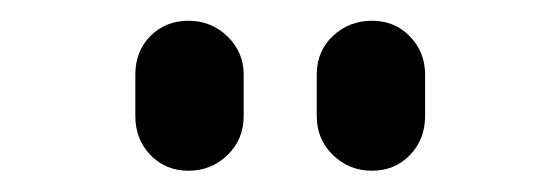

<svg xmlns="http://www.w3.org/2000/svg" viewBox="-20 -770 540 185"><path d="M285.2 -658.2V-698.2Q285.2 -720.7 300.8 -735.4Q316.4 -750 338.4 -750Q360.4 -750 375 -734.9Q389.6 -719.7 389.6 -698.2V-658.2Q389.6 -635.7 375 -620.6Q360.4 -605.5 338.4 -605.5Q316.4 -605.5 300.8 -620.6Q285.2 -635.7 285.2 -658.2ZM110.4 -658.2V-698.2Q110.4 -720.7 125 -735.4Q139.6 -750 161.6 -750Q183.6 -750 199.2 -734.9Q214.8 -719.7 214.8 -698.2V-658.2Q214.8 -635.7 199.2 -620.6Q183.6 -605.5 161.6 -605.5Q139.6 -605.5 125 -620.6Q110.4 -635.7 110.4 -658.2Z"/></svg>

Font: Rounded-X Mgen+ 2m medium
Style: Regular
Weight: 500
Designer: [Source Han Sans]
Ryoko NISHIZUKA  (kana & ideographs); Paul D. Hunt (Latin, Greek & Cyrillic); Wenlong ZHANG  (bopomofo
Version: Version 1.059.20150602